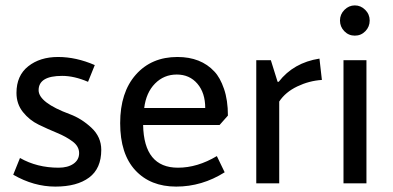

<svg xmlns="http://www.w3.org/2000/svg" viewBox="-20 -679 1457 711"><path d="M306 -376Q255 -398 210 -398Q123 -398 123 -345Q123 -299 239 -256Q282 -240 318.5 -206Q355 -172 355 -124Q355 -55 310 -21.5Q265 12 185 12Q105 12 29 -32L54 -94Q117 -58 197 -58Q231 -58 252 -72.5Q273 -87 273 -112Q273 -137 249 -155Q225 -173 191 -187Q157 -201 123 -217.5Q89 -234 65 -264Q41 -294 41 -335Q41 -399 84.5 -433.5Q128 -468 195 -468Q262 -468 331 -438Z M639 -58Q711 -58 783 -101L812 -41Q728 12 632.5 12Q537 12 481 -48.5Q425 -109 425 -223Q425 -337 483 -402.5Q541 -468 637 -468Q724 -468 774 -414Q795 -392 809.5 -350Q824 -308 824 -251L793 -216H510Q513 -58 639 -58ZM514 -279H740Q740 -335 711 -369Q682 -403 634.5 -403Q587 -403 554 -369.5Q521 -336 514 -279Z M929 -456H983L1008 -376H1012Q1067 -447 1163 -462L1172 -383Q1125 -380 1081 -359Q1037 -338 1014 -303V0H929Z M1333 -563.5Q1317 -547 1294 -547Q1271 -547 1255 -563.5Q1239 -580 1239 -603Q1239 -626 1255.5 -642.5Q1272 -659 1294 -659Q1316 -659 1332.5 -642.5Q1349 -626 1349 -603Q1349 -580 1333 -563.5ZM1252 -456H1337V0H1252Z"/></svg>

Font: Average Sans
Style: Regular
Weight: 400
Designer: Eduardo Rodriguez Tunni
Foundry: Eduardo Rodriguez Tunni
Version: Version 1.001